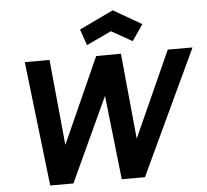

<svg xmlns="http://www.w3.org/2000/svg" viewBox="-64 -1082 1241 1151"><g transform="rotate(-5 557.0 -507.0)"><path d="M634.5 -889.5 484.5 -819 451 -915.5 656 -1013.5 826 -915.5 759.5 -819ZM1113.5 -750 761.5 0H622L565.5 -506.5L331 0H191.5L104 -750H253L303 -234.5L533.5 -749L682.5 -750L732.5 -234.5L964.5 -750Z"/></g></svg>

Font: Russisch Sans ExtraBold
Style: Italic
Weight: 800
Width: 4
Italic angle: -10°
Designer: Michael Sharanda (font) & Cristiano Sobral (main changes)
Foundry: Michael Sharanda
Version: Version 2.00;September 8, 2020;FontCreator 13.0.0.2681 64-bi